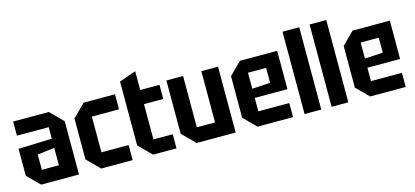

<svg xmlns="http://www.w3.org/2000/svg" viewBox="-59 -1138 3409 1577"><g transform="rotate(-15 1645.5 -350.0)"><path d="M34 -103V-332L319 -342V-440H49V-560H352L459 -453V0H137ZM174 -246V-116H319V-264Z M542 -106V-454L648 -560H915V-432H684V-128H915V0H648Z M982 -650 1124 -700V-540H1288V-420H1124V-120H1288V0H1089L982 -107Z M1791 -560V0H1459L1352 -107V-560H1494V-124H1649V-560Z M1874 -103V-457L1977 -560H2294V-234H2016V-120H2279V0H1977ZM2016 -312 2170 -321V-448H2016Z M2377 0V-700H2519V0Z M2607 0V-700H2749V0Z M2832 -103V-457L2935 -560H3252V-234H2974V-120H3237V0H2935ZM2974 -312 3128 -321V-448H2974Z"/></g></svg>

Font: Tektur SemiCondensed SemiBold
Style: Regular
Weight: 600
Width: 4
Designer: Adam Jagosz
Foundry: Adam Jagosz
Version: Version 1.005;gftools[0.9.30]